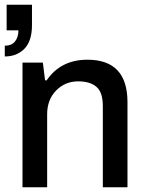

<svg xmlns="http://www.w3.org/2000/svg" viewBox="-28 -790 621 810"><path d="M-7.8 -551.8V-597.2Q21 -597.2 35.4 -615.2Q49.8 -633.3 49.8 -662.1H0V-770H106.9V-684.1Q106.9 -617.2 75.2 -584.5Q43.5 -551.8 -7.8 -551.8ZM66.9 0V-525.9H152.8L162.1 -451.2H168.9Q228.5 -538.1 340.8 -538.1Q509.8 -538.1 509.8 -358.9V0H405.8V-342.8Q405.8 -400.4 378.9 -423.6Q352.1 -446.8 301.8 -446.8Q246.6 -446.8 208.7 -408Q170.9 -369.1 170.9 -308.1V0Z"/></svg>

Font: Archivo Medium
Style: Regular
Weight: 500
Designer: Hector Gatti
Foundry: Omnibus-Type
Version: Version 2.001